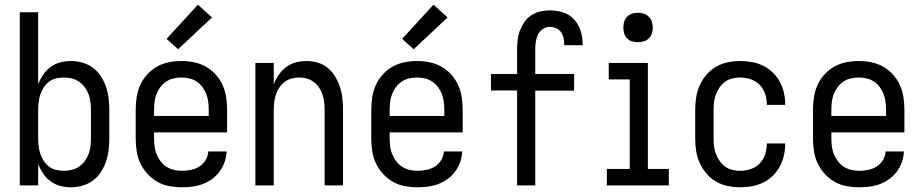

<svg xmlns="http://www.w3.org/2000/svg" viewBox="-20 -787 3915 815"><path d="M281 8Q258 8 235.5 2Q213 -4 194.5 -17.5Q176 -31 163 -50.5Q150 -70 142 -91V0H64V-735H142V-429Q150 -450 163 -469.5Q176 -489 194.5 -502.5Q213 -516 235.5 -522Q258 -528 281 -528Q306 -528 330.5 -521Q355 -514 375 -499Q395 -484 408.5 -463Q422 -442 430 -418.5Q438 -395 441 -370Q444 -345 444 -320V-200Q444 -175 441 -150Q438 -125 430 -101.5Q422 -78 408.5 -57Q395 -36 375 -21Q355 -6 330.5 1Q306 8 281 8ZM251 -62Q268 -62 284.5 -66Q301 -70 315 -79.5Q329 -89 339.5 -103Q350 -117 356 -133Q362 -149 364 -166Q366 -183 366 -200V-320Q366 -337 364 -354Q362 -371 356 -387Q350 -403 339.5 -417Q329 -431 315 -440.5Q301 -450 284.5 -454Q268 -458 251 -458Q234 -458 217.5 -454Q201 -450 188 -440Q175 -430 165.5 -415.5Q156 -401 151 -385.5Q146 -370 144 -353.5Q142 -337 142 -320V-200Q142 -183 144 -166.5Q146 -150 151 -134.5Q156 -119 165.5 -104.5Q175 -90 188 -80Q201 -70 217.5 -66Q234 -62 251 -62Z M752 8Q725 8 698 3Q671 -2 647.5 -15.5Q624 -29 605.5 -49.5Q587 -70 575.5 -94.5Q564 -119 560 -146Q556 -173 556 -200V-320Q556 -347 560 -374Q564 -401 575 -425.5Q586 -450 604.5 -470.5Q623 -491 646 -504Q669 -517 696 -522.5Q723 -528 750 -528Q777 -528 804 -522.5Q831 -517 854 -504Q877 -491 895.5 -470.5Q914 -450 925 -425.5Q936 -401 940 -374Q944 -347 944 -320V-225H634V-200Q634 -183 636 -166Q638 -149 644.5 -133Q651 -117 661.5 -103Q672 -89 686.5 -79.5Q701 -70 718 -66Q735 -62 752 -62Q771 -62 790.5 -66Q810 -70 826 -80Q842 -90 852.5 -107Q863 -124 864 -144H942Q941 -121 933.5 -99.5Q926 -78 912.5 -59.5Q899 -41 880.5 -27.5Q862 -14 841 -6Q820 2 797 5Q774 8 752 8ZM866 -295V-320Q866 -337 864 -354Q862 -371 856 -387Q850 -403 839.5 -417Q829 -431 815 -440.5Q801 -450 784 -454Q767 -458 750 -458Q733 -458 716 -454Q699 -450 685 -440.5Q671 -431 660.5 -417Q650 -403 644 -387Q638 -371 636 -354Q634 -337 634 -320V-295ZM736 -578 687 -622 820 -767 880 -713Z M1064 0V-520H1142V-429Q1150 -450 1163 -469Q1176 -488 1194.5 -502Q1213 -516 1235.5 -522Q1258 -528 1280 -528Q1305 -528 1329 -521Q1353 -514 1371.5 -498.5Q1390 -483 1403 -461.5Q1416 -440 1423.5 -416.5Q1431 -393 1433.5 -368.5Q1436 -344 1436 -320V0H1358V-320Q1358 -337 1356 -353.5Q1354 -370 1349 -385.5Q1344 -401 1334.5 -415Q1325 -429 1312 -439Q1299 -449 1283 -453.5Q1267 -458 1250 -458Q1233 -458 1217 -453.5Q1201 -449 1188 -439Q1175 -429 1165.5 -415Q1156 -401 1151 -385.5Q1146 -370 1144 -353.5Q1142 -337 1142 -320V0Z M1752 8Q1725 8 1698 3Q1671 -2 1647.5 -15.5Q1624 -29 1605.5 -49.5Q1587 -70 1575.5 -94.5Q1564 -119 1560 -146Q1556 -173 1556 -200V-320Q1556 -347 1560 -374Q1564 -401 1575 -425.5Q1586 -450 1604.5 -470.5Q1623 -491 1646 -504Q1669 -517 1696 -522.5Q1723 -528 1750 -528Q1777 -528 1804 -522.5Q1831 -517 1854 -504Q1877 -491 1895.5 -470.5Q1914 -450 1925 -425.5Q1936 -401 1940 -374Q1944 -347 1944 -320V-225H1634V-200Q1634 -183 1636 -166Q1638 -149 1644.5 -133Q1651 -117 1661.5 -103Q1672 -89 1686.5 -79.5Q1701 -70 1718 -66Q1735 -62 1752 -62Q1771 -62 1790.5 -66Q1810 -70 1826 -80Q1842 -90 1852.5 -107Q1863 -124 1864 -144H1942Q1941 -121 1933.5 -99.5Q1926 -78 1912.5 -59.5Q1899 -41 1880.5 -27.5Q1862 -14 1841 -6Q1820 2 1797 5Q1774 8 1752 8ZM1866 -295V-320Q1866 -337 1864 -354Q1862 -371 1856 -387Q1850 -403 1839.5 -417Q1829 -431 1815 -440.5Q1801 -450 1784 -454Q1767 -458 1750 -458Q1733 -458 1716 -454Q1699 -450 1685 -440.5Q1671 -431 1660.5 -417Q1650 -403 1644 -387Q1638 -371 1636 -354Q1634 -337 1634 -320V-295ZM1736 -578 1687 -622 1820 -767 1880 -713Z M2175 0V-403H2064V-473H2175V-579Q2175 -599 2177.5 -619.5Q2180 -640 2187.5 -659Q2195 -678 2207 -695Q2219 -712 2236.5 -723Q2254 -734 2274 -738.5Q2294 -743 2314 -743Q2342 -743 2369.5 -734.5Q2397 -726 2416 -705.5Q2435 -685 2444 -658Q2453 -631 2453 -603Q2453 -601 2453 -599Q2453 -597 2453 -595H2375Q2375 -596 2375 -597Q2375 -598 2375 -599Q2375 -613 2372 -626.5Q2369 -640 2361 -651Q2353 -662 2340.5 -667.5Q2328 -673 2314 -673Q2298 -673 2284.5 -664Q2271 -655 2264 -641Q2257 -627 2254.5 -611Q2252 -595 2252 -579V-473H2417V-402H2252V0Z M2556 0V-70H2653V-450H2564V-520H2730V-70H2819V0ZM2688 -608Q2675 -608 2663 -611.5Q2651 -615 2642 -624Q2633 -633 2629.5 -645Q2626 -657 2626 -670Q2626 -683 2629.5 -695Q2633 -707 2642 -716Q2651 -725 2663 -729Q2675 -733 2688 -733Q2701 -733 2713 -729Q2725 -725 2734 -716Q2743 -707 2747 -695Q2751 -683 2751 -670Q2751 -657 2747 -645Q2743 -633 2734 -624Q2725 -615 2713 -611.5Q2701 -608 2688 -608Z M3122 8Q3096 8 3069 2.5Q3042 -3 3019 -16.5Q2996 -30 2978.5 -50.5Q2961 -71 2950 -95.5Q2939 -120 2935 -146.5Q2931 -173 2931 -200V-320Q2931 -347 2935 -373.5Q2939 -400 2950 -424.5Q2961 -449 2978.5 -469.5Q2996 -490 3019 -503.5Q3042 -517 3069 -522.5Q3096 -528 3122 -528Q3147 -528 3172 -523.5Q3197 -519 3219.5 -508Q3242 -497 3260 -479.5Q3278 -462 3290 -440Q3302 -418 3307.5 -393.5Q3313 -369 3313 -344Q3313 -344 3313 -343.5Q3313 -343 3313 -342H3235Q3235 -342 3235 -342.5Q3235 -343 3235 -343Q3235 -366 3228 -388Q3221 -410 3205 -426.5Q3189 -443 3167 -450.5Q3145 -458 3122 -458Q3105 -458 3088.5 -454Q3072 -450 3058 -440Q3044 -430 3034.5 -416Q3025 -402 3019 -386.5Q3013 -371 3011 -354Q3009 -337 3009 -320V-200Q3009 -183 3011 -166Q3013 -149 3019 -133.5Q3025 -118 3034.5 -104Q3044 -90 3058 -80Q3072 -70 3088.5 -66Q3105 -62 3122 -62Q3145 -62 3167 -69.5Q3189 -77 3205 -93.5Q3221 -110 3228 -132Q3235 -154 3235 -177Q3235 -177 3235 -177.5Q3235 -178 3235 -178H3313Q3313 -177 3313 -176.5Q3313 -176 3313 -176Q3313 -151 3307.5 -126.5Q3302 -102 3290 -80Q3278 -58 3260 -40.5Q3242 -23 3219.5 -12Q3197 -1 3172 3.5Q3147 8 3122 8Z M3627 8Q3600 8 3573 3Q3546 -2 3522.5 -15.5Q3499 -29 3480.5 -49.5Q3462 -70 3450.5 -94.5Q3439 -119 3435 -146Q3431 -173 3431 -200V-320Q3431 -347 3435 -374Q3439 -401 3450 -425.5Q3461 -450 3479.5 -470.5Q3498 -491 3521 -504Q3544 -517 3571 -522.5Q3598 -528 3625 -528Q3652 -528 3679 -522.5Q3706 -517 3729 -504Q3752 -491 3770.5 -470.5Q3789 -450 3800 -425.5Q3811 -401 3815 -374Q3819 -347 3819 -320V-225H3509V-200Q3509 -183 3511 -166Q3513 -149 3519.5 -133Q3526 -117 3536.5 -103Q3547 -89 3561.5 -79.5Q3576 -70 3593 -66Q3610 -62 3627 -62Q3646 -62 3665.5 -66Q3685 -70 3701 -80Q3717 -90 3727.5 -107Q3738 -124 3739 -144H3817Q3816 -121 3808.5 -99.5Q3801 -78 3787.5 -59.5Q3774 -41 3755.5 -27.5Q3737 -14 3716 -6Q3695 2 3672 5Q3649 8 3627 8ZM3741 -295V-320Q3741 -337 3739 -354Q3737 -371 3731 -387Q3725 -403 3714.5 -417Q3704 -431 3690 -440.5Q3676 -450 3659 -454Q3642 -458 3625 -458Q3608 -458 3591 -454Q3574 -450 3560 -440.5Q3546 -431 3535.5 -417Q3525 -403 3519 -387Q3513 -371 3511 -354Q3509 -337 3509 -320V-295Z"/></svg>

Font: Zed Sans
Style: Regular
Weight: 400
Designer: Belleve Invis
Foundry: Belleve Invis
Version: Version 1.0.0; ttfautohint (v1.8.4)